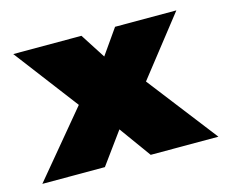

<svg xmlns="http://www.w3.org/2000/svg" viewBox="-68 -501 707 593"><g transform="rotate(-15 285.5 -205.0)"><path d="M391 -222.5 563 0H346.5L273.5 -101L200 0H0L172 -206.5L17 -410.5H235L286.5 -330.5L342.5 -410.5H538.5Z"/></g></svg>

Font: League Spartan Black
Style: Regular
Weight: 900
Foundry: The League of Moveable Type
Version: Version 2.002